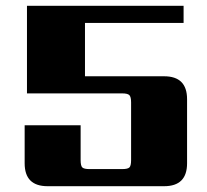

<svg xmlns="http://www.w3.org/2000/svg" viewBox="-20 -642 712 662"><path d="M273 -379H546Q625 -379 625 -300V-79Q625 0 546 0H144Q65 0 65 -79V-210H258V-90Q258 -70 264 -64.5Q270 -59 289 -59H401Q420 -59 426 -64.5Q432 -70 432 -90V-289Q432 -308 426 -314Q420 -320 401 -320H73V-622H613V-563H273Z"/></svg>

Font: Sarpanch ExtraBold
Style: Regular
Weight: 800
Designer: Manushi Parikh (Devanagari and Latin), Jyotish Sonowal (Devanagari)
Foundry: Indian Type Foundry
Version: Version 2.004;PS 1.0;hotconv 1.0.78;makeotf.lib2.5.61930; tt